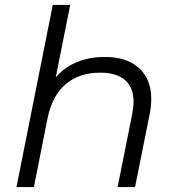

<svg xmlns="http://www.w3.org/2000/svg" viewBox="-20 -762 717 782"><path d="M596 -359Q596 -331 590 -299L530 0H459L519 -300Q524 -328 524 -348Q524 -405 489.5 -435.5Q455 -466 388 -466Q303 -466 248 -419.5Q193 -373 174 -282L118 0H47L195 -742H266L207 -447Q280 -530 408 -530Q497 -530 546.5 -484.5Q596 -439 596 -359Z"/></svg>

Font: Idrija
Style: Italic
Weight: 400
Italic angle: -11.3°
Designer: Julieta Ulanovsky
Foundry: Julieta Ulanovsky
Version: Version 7.200